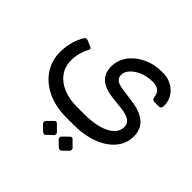

<svg xmlns="http://www.w3.org/2000/svg" viewBox="-189 -657 1188 1188"><g transform="rotate(45 405.0 -63.0)"><path d="M369 161Q275 161 204.5 127.5Q134 94 94.5 35.5Q55 -23 55 -98Q55 -122 58.5 -148Q62 -174 70.5 -200.5Q79 -227 92 -250Q101 -268 107.5 -271.5Q114 -275 128 -269L161 -255Q169 -252 173 -247Q177 -242 169 -228Q154 -200 146.5 -169Q139 -138 140 -106Q140 -56 168 -16.5Q196 23 247.5 45.5Q299 68 370 68H430Q503 68 555.5 53.5Q608 39 636.5 12Q665 -15 665 -49Q665 -68 656.5 -82Q648 -96 624.5 -106Q601 -116 555 -121L489 -128Q436 -134 403.5 -151Q371 -168 356.5 -195Q342 -222 342 -258Q342 -313 374 -358Q406 -403 463 -430.5Q520 -458 592 -458Q631 -458 659 -446Q687 -434 706.5 -414.5Q726 -395 736 -370.5Q746 -346 746 -321Q746 -307 741.5 -299.5Q737 -292 725 -292H688Q667 -292 665 -314Q661 -347 641.5 -360.5Q622 -374 593 -374Q543 -374 504.5 -357.5Q466 -341 444 -316.5Q422 -292 422 -266Q422 -240 440.5 -226.5Q459 -213 511 -207L569 -199Q639 -191 677.5 -170Q716 -149 732 -119.5Q748 -90 748 -54Q748 -2 723 38Q698 78 654.5 105.5Q611 133 555.5 147Q500 161 437 161ZM355 327Q351 332 344 331.5Q337 331 331 326L294 290Q290 285 290 277.5Q290 270 294 266L331 229Q337 223 343.5 223Q350 223 355 229L392 266Q397 270 397.5 277.5Q398 285 393 291ZM493 327Q488 332 481.5 331.5Q475 331 469 326L431 290Q427 285 426.5 277.5Q426 270 431 266L469 229Q475 223 481 223Q487 223 492 229L529 266Q534 270 534.5 277.5Q535 285 530 291Z"/></g></svg>

Font: Rubik
Style: Italic
Weight: 400
Italic angle: -12°
Designer: Hubert and Fischer
Foundry: Hubert and Fischer
Version: Version 2.300;gftools[0.9.30]